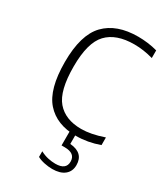

<svg xmlns="http://www.w3.org/2000/svg" viewBox="-187 -630 793 914"><g transform="rotate(30 209.5 -173.0)"><path d="M273.5 9Q167.5 9 110 -56Q52.5 -121 52.5 -270Q52.5 -419 115 -483.8Q177.5 -548.5 295.5 -548.5Q321.5 -548.5 349 -545Q376.5 -541.5 401.5 -534.5V-492.5Q348.5 -507.5 298 -507.5Q198.5 -507.5 149 -455.2Q99.5 -403 99.5 -272Q99.5 -139 145.2 -85.5Q191 -32 278.5 -32Q305 -32 335 -37.8Q365 -43.5 401.5 -56V-14Q338 9 273.5 9ZM254.5 202Q233.5 202 210.8 197.2Q188 192.5 172 183.5V152.5Q194 164 215 168.5Q236 173 255 173Q313.5 173 313.5 128Q313.5 82.5 254.5 82.5H237.5V-10H270V55.5Q346 62 346 128.5Q346 163 322 182.5Q298 202 254.5 202Z"/></g></svg>

Font: Encode Sans XLt
Style: Regular
Weight: 200
Designer: Multiple Designers
Foundry: Impallari Type
Version: Version 3.002; ttfautohint (v1.8.3) -l 8 -r 50 -G 200 -x 14 